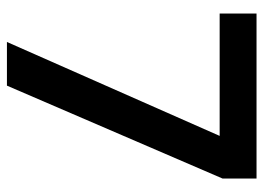

<svg xmlns="http://www.w3.org/2000/svg" viewBox="-123 -637 760 554"><g transform="rotate(90 257.0 -360.0)"><path d="M101.1 0 372.1 -613.8H19V-720.2H495.1V-622.1L227.1 0Z"/></g></svg>

Font: Aspekta 550
Style: Regular
Weight: 550
Designer: Ivo Dolenc
Version: Version 2.000